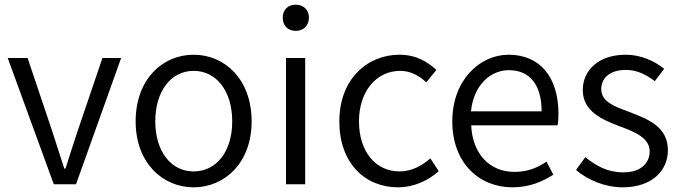

<svg xmlns="http://www.w3.org/2000/svg" viewBox="-20 -788 2913 821"><path d="M210 0H305L498 -540H418L311 -225C294 -173 276 -118 260 -67H255C238 -118 221 -173 204 -225L98 -540H13Z M808 13C940 13 1056 -91 1056 -269C1056 -450 940 -554 808 -554C676 -554 560 -450 560 -269C560 -91 676 13 808 13ZM808 -55C711 -55 644 -141 644 -269C644 -398 711 -485 808 -485C906 -485 973 -398 973 -269C973 -141 906 -55 808 -55Z M1203 0H1285V-540H1203ZM1245 -656C1277 -656 1301 -678 1301 -713C1301 -746 1277 -768 1245 -768C1211 -768 1189 -746 1189 -713C1189 -678 1211 -656 1245 -656Z M1682 13C1747 13 1809 -14 1856 -56L1820 -111C1786 -80 1740 -55 1689 -55C1585 -55 1515 -141 1515 -269C1515 -398 1590 -485 1691 -485C1736 -485 1771 -465 1803 -436L1846 -489C1808 -524 1759 -554 1688 -554C1551 -554 1431 -450 1431 -269C1431 -91 1540 13 1682 13Z M2171 13C2245 13 2300 -12 2346 -41L2317 -97C2276 -69 2234 -53 2180 -53C2072 -53 2000 -132 1995 -252H2364C2367 -266 2368 -283 2368 -301C2368 -457 2290 -554 2155 -554C2031 -554 1914 -445 1914 -269C1914 -92 2028 13 2171 13ZM1994 -312C2005 -423 2076 -488 2156 -488C2244 -488 2296 -427 2296 -312Z M2643 13C2768 13 2836 -59 2836 -145C2836 -248 2749 -279 2669 -310C2607 -333 2551 -353 2551 -407C2551 -451 2584 -489 2656 -489C2706 -489 2744 -468 2780 -441L2820 -494C2779 -527 2720 -554 2656 -554C2539 -554 2472 -487 2472 -403C2472 -311 2556 -276 2632 -247C2692 -225 2758 -199 2758 -141C2758 -91 2721 -51 2646 -51C2578 -51 2530 -78 2483 -116L2443 -61C2493 -19 2566 13 2643 13Z"/></svg>

Font: Noto Sans KR DemiLight
Style: Regular
Weight: 350
Designer: Ryoko NISHIZUKA 西塚涼子 (kana, bopomofo & ideographs); Paul D. Hunt (Latin, Greek & Cyrillic); Sandoll Communications 산돌커뮤니
Foundry: Adobe
Version: Version 2.004;hotconv 1.0.118;makeotfexe 2.5.65603